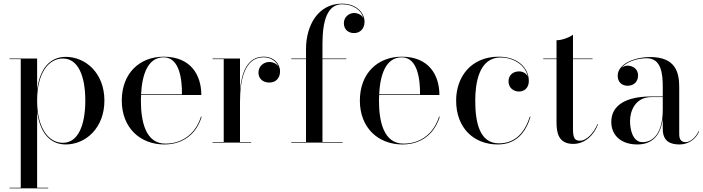

<svg xmlns="http://www.w3.org/2000/svg" viewBox="-20 -780 3843 1050"><path d="M32.5 246.5V250H243.5V246.5H183V-172.5C196.5 -57 252 10 339.5 10C448.5 10 551 -80 551 -230C551 -380 448.5 -469 339.5 -469C252 -469 196.5 -402.5 183 -287.5V-460H32.5V-456.5H93.5V246.5ZM183 -230C183 -382.5 246.5 -460 324 -460C407.5 -460 446.5 -364 446.5 -230C446.5 -96 407.5 1 324 1C246.5 1 183 -77.5 183 -230Z M1083 -142H1079C1054 -60 987.5 5.5 884.5 5.5C776 5.5 750.5 -116 750.5 -230C750.5 -240 751 -250 751.5 -260.5H1081C1081 -369.5 1023.5 -470 875 -470C744.5 -470 646 -380 646 -230C646 -80 747.5 10 878.5 10C989 10 1057 -55.5 1083 -142ZM875 -466.5C963.5 -466.5 976 -341 975 -264H751.5C756.5 -367 786 -466.5 875 -466.5Z M1142.5 -3.5V0H1353.5V-3.5H1292.5V-222C1292.5 -342 1317.5 -466.5 1421 -466.5C1462 -466.5 1491.5 -444.5 1503 -415.5C1493 -431 1474.5 -441 1453 -441C1424.5 -441 1393.5 -421 1393.5 -382C1393.5 -352 1415.5 -328.5 1453.5 -328.5C1490 -328.5 1511.5 -355 1511.5 -389C1511.5 -432.5 1477 -470 1421.5 -470C1334.5 -470 1302 -387 1292.5 -289V-460H1142.5V-456.5H1203.5V-3.5Z M1573 -3.5V0H1854V-3.5H1743.5V-456.5H1874V-460H1743.5V-540C1743.5 -667 1770.5 -756.5 1850.5 -756.5C1914 -756.5 1956.5 -723 1967 -681.5C1957.5 -699 1936 -709 1916 -709C1891 -709 1860.5 -688.5 1860.5 -653.5C1860.5 -613.5 1891 -599 1916 -599C1946.5 -599 1973.5 -620 1973.5 -661C1973.5 -708 1931.5 -760 1850.5 -760C1720.5 -760 1653.5 -642.5 1653.5 -511.5V-460H1573V-456.5H1653.5V-3.5Z M2385 -142H2381C2356 -60 2289.5 5.5 2186.5 5.5C2078 5.5 2052.5 -116 2052.5 -230C2052.5 -240 2053 -250 2053.5 -260.5H2383C2383 -369.5 2325.5 -470 2177 -470C2046.5 -470 1948 -380 1948 -230C1948 -80 2049.5 10 2180.5 10C2291 10 2359 -55.5 2385 -142ZM2177 -466.5C2265.5 -466.5 2278 -341 2277 -264H2053.5C2058.5 -367 2088 -466.5 2177 -466.5Z M2881.5 -142H2877.5C2850.5 -57.5 2799.5 4 2708.5 4C2600.5 4 2579 -115.5 2579 -230C2579 -324 2598.5 -465.5 2717.5 -465.5C2783 -465.5 2852 -429 2866 -361.5C2857 -380 2838.5 -389.5 2818 -389.5C2787.5 -389.5 2761 -370.5 2761 -335.5C2761 -295.5 2793 -279.5 2818 -279.5C2848.5 -279.5 2872 -300.5 2872 -336.5C2872 -410.5 2809.5 -470 2707.5 -470C2556.5 -470 2474.5 -360 2474.5 -230C2474.5 -80 2571 10 2702 10C2803 10 2855.5 -55.5 2881.5 -142Z M3250.5 -100.5 3247.5 -101.5C3227.5 -53.5 3189 -10.5 3151.5 -10.5C3124.5 -10.5 3113.5 -23.5 3113.5 -73.5V-456.5H3220.5V-460H3113.5V-590C3093.5 -575 3053.5 -560 3023.5 -560V-460H2951V-456.5H3023.5V-111C3023.5 -56 3033 7 3115 7C3176 7 3226.5 -37 3250.5 -100.5Z M3542 -252.5C3400 -252.5 3323 -202.5 3323 -113.5C3323 -37.5 3379 10 3465.5 10C3551.5 10 3594 -45 3604.5 -131.5V-75C3604.5 -4.5 3649 10 3696 10C3745 10 3785.5 -19 3803 -60.5L3800.5 -63C3784.5 -26.5 3753 -2.5 3730 -2.5C3701.5 -2.5 3694.5 -23 3694.5 -46.5V-304.5C3694.5 -385.5 3673.5 -468 3536 -468C3445 -468 3358 -428 3358 -366C3358 -330 3382 -311 3412.5 -311C3440 -311 3469.5 -328 3469.5 -368C3469.5 -402 3441 -421 3412.5 -421C3400 -421 3387.5 -416.5 3378 -408C3405 -441.5 3463 -461.5 3516.5 -461.5C3596.5 -461.5 3604.5 -376.5 3604.5 -304.5V-252.5ZM3494 -2.5C3441.5 -2.5 3425.5 -68 3425.5 -118C3425.5 -172.5 3454 -249 3542 -249H3604.5V-180.5C3604.5 -54.5 3553.5 -2.5 3494 -2.5Z"/></svg>

Font: Bodoni* 48pt
Style: Regular
Weight: 400
Version: Version 2.3